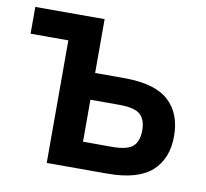

<svg xmlns="http://www.w3.org/2000/svg" viewBox="-65 -600 719 671"><g transform="rotate(10 295.0 -265.0)"><path d="M142 -435H8V-530H254V-339H357Q466 -339 515 -294.5Q564 -250 564 -169Q564 -89 514.5 -44.5Q465 0 357 0H142ZM357 -95Q411 -95 431 -113Q451 -131 451 -170Q451 -208 431 -226Q411 -244 357 -244H254V-95Z"/></g></svg>

Font: Golos UI Medium
Style: Regular
Weight: 500
Designer: A.Korolkova, Vitaly Kuzmin
Foundry: ParaType Ltd
Version: Version 2.000